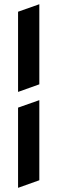

<svg xmlns="http://www.w3.org/2000/svg" viewBox="-20 -755 272 913"><path d="M167 -354 65.9 -317.9V-699.2L167 -734.9ZM167 102.1 65.9 138.2V-243.2L167 -278.8Z"/></svg>

Font: Redressed
Style: Regular
Weight: 400
Designer: Astigmatic (AOETI)
Foundry: Astigmatic (AOETI)
Version: Version 1.000